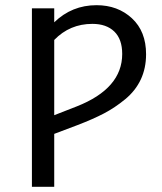

<svg xmlns="http://www.w3.org/2000/svg" viewBox="-20 -720 625 740"><path d="M352 -700Q434 -700 488.5 -649.5Q543 -599 543 -511Q543 -457 522.5 -413.5Q502 -370 462.5 -337.5Q423 -305 381 -283Q339 -261 279 -238L189 -204V0H103V-688H189V-634Q257 -700 352 -700ZM276 -310Q451 -379 451 -512Q451 -569 420.5 -598.5Q390 -628 336 -628Q249 -628 189 -566V-276Z"/></svg>

Font: FiraGO Book
Style: Regular
Weight: 350
Designer: bBox Type
Foundry: bBox Type GmbH
Version: Version 1.001;PS 001.001;hotconv 1.0.88;makeotf.lib2.5.64775